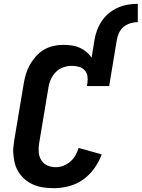

<svg xmlns="http://www.w3.org/2000/svg" viewBox="-20 -978 742 1006"><path d="M475 -768Q479 -794 488.5 -819.5Q498 -845 513.5 -868Q529 -891 551 -909Q573 -927 598 -938Q623 -949 649.5 -953.5Q676 -958 702 -958V-862Q683 -862 663 -856Q643 -850 627.5 -837Q612 -824 603.5 -805.5Q595 -787 592 -768ZM263 8Q234 8 206.5 4Q179 0 154 -11Q129 -22 109 -39.5Q89 -57 75.5 -79.5Q62 -102 56 -129Q50 -156 49 -184Q49 -199 51 -214.5Q53 -230 55 -245L104 -538Q108 -564 115.5 -589Q123 -614 136 -637.5Q149 -661 167.5 -682Q186 -703 209.5 -717Q233 -731 259 -737Q285 -743 310 -743Q333 -743 355 -740Q377 -737 396.5 -728.5Q416 -720 432 -706.5Q448 -693 460 -676L475 -768H592L552 -527H435L438 -543Q441 -562 438 -580Q435 -598 423 -610.5Q411 -623 393.5 -628Q376 -633 357 -633Q335 -633 312.5 -625.5Q290 -618 273.5 -601.5Q257 -585 247 -563.5Q237 -542 234 -520L185 -227Q181 -204 183 -180.5Q185 -157 196.5 -138.5Q208 -120 228.5 -111Q249 -102 272 -102Q292 -102 312 -109.5Q332 -117 348.5 -131.5Q365 -146 375.5 -164.5Q386 -183 392 -203L513 -169Q499 -131 474.5 -96.5Q450 -62 416 -37.5Q382 -13 341.5 -2.5Q301 8 263 8Z"/></svg>

Font: Iosevka Aile Extrabold
Style: Italic
Weight: 800
Italic angle: -9°
Designer: Belleve Invis
Foundry: Belleve Invis
Version: Version 31.1.0; ttfautohint (v1.8.4)